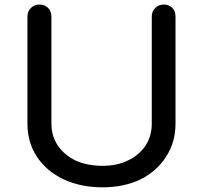

<svg xmlns="http://www.w3.org/2000/svg" viewBox="-20 -801 885 837"><path d="M426.8 15.6Q331.1 15.6 256.8 -19.5Q182.6 -54.7 140.6 -118.2Q99.6 -180.7 99.6 -261.7Q99.6 -418 99.6 -728.5Q99.6 -752 115.2 -766.6Q129.9 -781.2 152.3 -781.2Q174.8 -781.2 189.5 -766.6Q204.1 -752 204.1 -728.5Q204.1 -573.2 204.1 -261.7Q204.1 -208 232.4 -166Q260.7 -125 310.5 -100.6Q362.3 -78.1 426.8 -78.1Q490.2 -78.1 538.1 -101.6Q586.9 -125 614.3 -166Q641.6 -208 641.6 -261.7Q641.6 -418 641.6 -728.5Q641.6 -752 657.2 -766.6Q671.9 -781.2 694.3 -781.2Q716.8 -781.2 731.4 -766.6Q745.1 -752 745.1 -728.5Q745.1 -573.2 745.1 -261.7Q745.1 -180.7 704.1 -118.2Q664.1 -54.7 591.8 -18.6Q519.5 15.6 426.8 15.6Z"/></svg>

Font: Abed
Style: Bold
Weight: 700
Designer: Johan Aakerlund
Version: Version 3.105